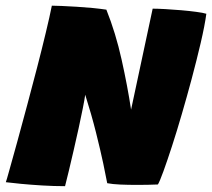

<svg xmlns="http://www.w3.org/2000/svg" viewBox="-36 -652 746 676"><path d="M193 3.5Q154 3.5 112.8 1Q71.5 -1.5 37.2 -4.8Q3 -8 -15.5 -10.5Q-13.5 -15 -2.8 -53.8Q8 -92.5 24.8 -153Q41.5 -213.5 60 -283Q77.5 -348 94.5 -413.8Q111.5 -479.5 125.2 -536.8Q139 -594 146.5 -632Q158 -632 181.8 -631Q205.5 -630 234.2 -628.2Q263 -626.5 290.8 -623.8Q318.5 -621 338.5 -618Q371.5 -535.5 392.2 -442Q413 -348.5 425.5 -266L501.5 -621.5Q518.5 -621.5 545.8 -620Q573 -618.5 602 -616Q631 -613.5 655.2 -610.2Q679.5 -607 690.5 -603.5Q685 -562.5 670.8 -501.5Q656.5 -440.5 638.5 -373Q622 -311.5 604.2 -250.5Q586.5 -189.5 569.5 -137.2Q552.5 -85 539.5 -49.2Q526.5 -13.5 520 -2.5Q487 -1 445.5 -1Q415.5 -1 387.5 -2.2Q359.5 -3.5 341.5 -7Q337.5 -29.5 327.5 -76.5Q317.5 -123.5 301.8 -186.2Q286 -249 264 -318.5Q262 -303 255.8 -271.8Q249.5 -240.5 241 -201.2Q232.5 -162 223.2 -122.2Q214 -82.5 206 -49Q198 -15.5 193 3.5Z"/></svg>

Font: Grandstander Black
Style: Italic
Weight: 900
Italic angle: -15°
Designer: Tyler Finck
Foundry: Etcetera Type Co
Version: Version 1.200; ttfautohint (v1.8.3)